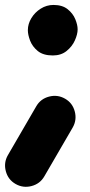

<svg xmlns="http://www.w3.org/2000/svg" viewBox="-44 -567 357 761"><path d="M66.4 -447.3Q66.4 -472.2 80.3 -495.1Q94.2 -518.1 117.4 -532.7Q140.6 -547.4 168 -547.4Q203.1 -547.4 224.1 -530.5Q245.1 -513.7 254.4 -491Q263.7 -468.3 263.7 -450.7Q263.7 -431.2 252.7 -406.7Q241.7 -382.3 219.7 -364.7Q197.8 -347.2 165.5 -347.2Q127 -347.2 105.5 -365Q84 -382.8 75.2 -406.2Q66.4 -429.7 66.4 -447.3ZM17.6 162.1Q-12.2 145 -21 111.3Q-29.8 77.6 -12.7 47.9L99.6 -145.5Q116.7 -175.3 150.4 -184.1Q184.1 -192.9 213.9 -175.8Q243.7 -158.7 252.4 -125Q261.2 -91.3 244.1 -61.5L131.8 131.8Q114.7 161.6 81.1 170.4Q47.4 179.2 17.6 162.1Z"/></svg>

Font: Mikhak-DS1-FD Black
Style: Regular
Weight: 900
Designer: Amin Abedi
Version: Version 3.2